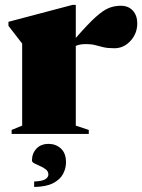

<svg xmlns="http://www.w3.org/2000/svg" viewBox="-20 -547 580 784"><path d="M473 -523.5Q504.5 -523.5 522.5 -503.5Q540.5 -483.5 540.5 -451.5Q540.5 -410.5 513 -380.2Q485.5 -350 447 -350Q420 -350 402.2 -354.2Q384.5 -358.5 368.8 -362.8Q353 -367 331.5 -367Q305 -367 289.5 -359.5V-34L342.5 -16.5V0H27.5V-16.5L70.5 -34V-369L14.5 -441.5V-458L276 -527H289.5V-392Q339.5 -449.5 370.8 -477.5Q402 -505.5 425 -514.5Q448 -523.5 473 -523.5ZM119.5 194Q152 193 164.8 185Q177.5 177 177.5 165.5Q177.5 153 167.5 145Q157.5 137 144 131.2Q130.5 125.5 120.5 120.2Q110.5 115 110.5 108.5Q110.5 79.5 128.8 60Q147 40.5 178.5 40.5Q208 40.5 228.8 59.5Q249.5 78.5 249.5 116Q249.5 140 237.8 162.8Q226 185.5 197.8 200.5Q169.5 215.5 119.5 216.5Z"/></svg>

Font: Newsreader Display ExtraBold
Style: Regular
Weight: 800
Designer: Hugues Gentile
Foundry: Production Type
Version: Version 1.001